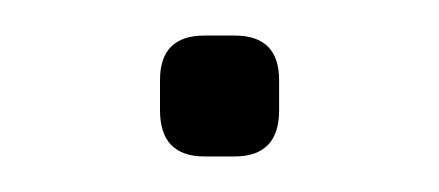

<svg xmlns="http://www.w3.org/2000/svg" viewBox="-20 -338 247 108"><path d="M95 -250Q70 -250 70 -276V-293Q70 -318 95 -318H112Q137 -318 137 -293V-276Q137 -250 112 -250Z"/></svg>

Font: Jura Light Light
Style: Regular
Weight: 300
Version: Version 5.106